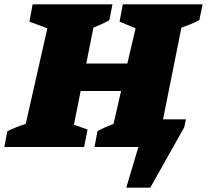

<svg xmlns="http://www.w3.org/2000/svg" viewBox="-63 -680 957 888"><path d="M-43 0 -29 -73Q-9 -83 12.5 -91.5Q34 -100 56 -107L156 -549L73 -580L88 -660H457L443 -587Q426 -577 407 -568.5Q388 -560 369 -552L336 -386H526L564 -549L490 -580L505 -660H874L859 -587Q840 -577 819.5 -568.5Q799 -560 776 -552L691 -128H797L789 -91L632 188H521L577 0H374L388 -74Q405 -83 424 -91.5Q443 -100 462 -107L497 -259H310L279 -103L342 -81L326 0Z"/></svg>

Font: Piazzolla Black
Style: Italic
Weight: 900
Italic angle: -11.3°
Designer: Juan Pablo del Peral
Foundry: Huerta Tipografica
Version: Version 1.330